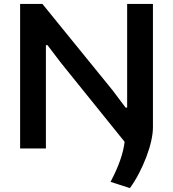

<svg xmlns="http://www.w3.org/2000/svg" viewBox="-20 -760 884 983"><path d="M546 171Q608 54 618 -34L293 -437L223 -529H215V0H83V-740H197L557 -297L623 -209H631V-740H763V-109Q763 -77 754 -37.5Q745 2 729 44Q713 86 691.5 127.5Q670 169 645 203Z"/></svg>

Font: Encode Sans Wide
Style: SemiBold
Weight: 600
Designer: Pablo Impallari, Andres Torresi
Foundry: Pablo Impallari, Andres Torresi
Version: Version 1.000; ttfautohint (v1.00) -l 8 -r 50 -G 200 -x 14 -